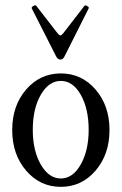

<svg xmlns="http://www.w3.org/2000/svg" viewBox="-20 -707 468 738"><path d="M194.8 -492.2 102.1 -674.8Q100.1 -679.2 108.2 -684.1Q116.2 -689 119.1 -685.1L198.2 -583Q207.5 -570.8 211.9 -570.8Q216.8 -570.8 226.1 -583L304.2 -684.1Q307.1 -688.5 315.2 -683.8Q323.2 -679.2 320.8 -674.8L229 -492.2Q222.7 -478 211.9 -478Q201.2 -478 194.8 -492.2ZM26.9 -207Q26.9 -300.8 80.3 -362.8Q133.8 -424.8 213.9 -424.8Q293.9 -424.8 347.4 -362.8Q400.9 -300.8 400.9 -207Q400.9 -113.8 347.4 -51.3Q293.9 11.2 213.9 11.2Q133.8 11.2 80.3 -51.3Q26.9 -113.8 26.9 -207ZM213.9 -21Q259.8 -21 290.3 -74.7Q320.8 -128.4 320.8 -208Q320.8 -289.1 290.5 -342.5Q260.3 -396 213.9 -396Q167.5 -396 136.7 -342.5Q106 -289.1 106 -208Q106 -128.4 136.7 -74.7Q167.5 -21 213.9 -21Z"/></svg>

Font: Junicode SmCond
Style: Regular
Weight: 400
Width: 4
Designer: Peter S. Baker
Version: Version 2.206